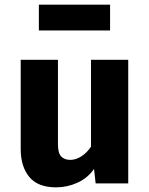

<svg xmlns="http://www.w3.org/2000/svg" viewBox="-20 -788 640 825"><path d="M229 -531V-168Q229 -130 243 -115.5Q257 -101 282 -101Q306 -101 330 -116.5Q354 -132 371 -158V-531H531V0H391L384 -62Q357 -23 313 -3Q269 17 221 17Q143 17 106 -27.5Q69 -72 69 -148V-531ZM453 -657H147V-768H453Z"/></svg>

Font: Qzxlaeiskcpccdgjqmyffctclhy
Style: Regular
Weight: 700
Monospace: yes
Designer: Carrois Corporate & Edenspiekermann
Foundry: Carrois Corporate GbR & Edenspiekermann AG
Version: Version 2.001